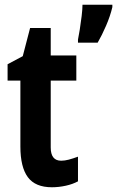

<svg xmlns="http://www.w3.org/2000/svg" viewBox="-20 -780 494 810"><path d="M238 -102Q253 -102 270 -106.5Q287 -111 309 -119V-15Q287 -3 257.5 3.5Q228 10 199 10Q129 10 97.5 -32.5Q66 -75 66 -162V-440H12V-509L76 -543L107 -662H194V-546H302V-440H194V-158Q194 -102 238 -102ZM454 -750Q445 -712 427.5 -671.5Q410 -631 392 -600H309V-613Q312 -627 316.5 -655Q321 -683 324.5 -712.5Q328 -742 328 -760H454Z"/></svg>

Font: Noto Sans Sinhala ExtraCondensed
Style: Bold
Weight: 700
Width: 2
Designer: Jelle Bosma - Monotype Design Team
Foundry: Monotype Imaging Inc.
Version: Version 2.006; ttfautohint (v1.8.4.7-5d5b)